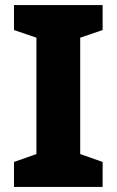

<svg xmlns="http://www.w3.org/2000/svg" viewBox="-20 -734 459 754"><path d="M383 0V-98L295 -129V-586L383 -616V-714H35V-616L123 -586V-129L35 -98V0Z"/></svg>

Font: Noto Sans Lao UI ExtBd
Style: Regular
Weight: 800
Designer: Monotype Design Team
Foundry: Monotype Imaging Inc.
Version: Version 2.000